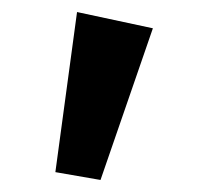

<svg xmlns="http://www.w3.org/2000/svg" viewBox="-20 -761 331 319"><path d="M108 -741 234 -714 147 -462 72 -475Z"/></svg>

Font: BioRhyme SemiExpanded SemiBold
Style: Regular
Weight: 600
Width: 6
Designer: Aoife Mooney
Foundry: Aoife Mooney Type
Version: Version 1.600;gftools[0.9.33]